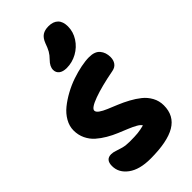

<svg xmlns="http://www.w3.org/2000/svg" viewBox="-309 -1106 1196 1196"><g transform="rotate(-45 289.0 -508.0)"><path d="M284.2 -759.8Q250.5 -759.8 232.7 -773.9Q214.8 -788.1 214.8 -812Q214.8 -841.8 245.1 -872.1Q265.1 -892.1 276.4 -911.9Q287.6 -931.6 298.8 -963.9Q312 -997.6 333 -1011.2Q354 -1024.9 387.2 -1024.9Q428.2 -1024.9 450.2 -1002.9Q472.2 -981 472.2 -938Q472.2 -890.6 445.6 -849.1Q418.9 -807.6 375.5 -783.7Q332 -759.8 284.2 -759.8ZM252.9 8.8Q157.2 8.8 104 -30.5Q50.8 -69.8 50.8 -128.9Q50.8 -185.1 99.1 -185.1Q115.7 -185.1 134 -178.5Q152.3 -171.9 177.7 -165Q203.1 -158.2 236.8 -158.2Q283.2 -158.2 308.8 -160.9Q334.5 -163.6 366.2 -171.9Q359.9 -184.6 337.9 -197Q315.9 -209.5 286.6 -221.4Q257.3 -233.4 223.1 -247.6Q189 -261.7 156.5 -280.8Q124 -299.8 97.4 -323.2Q70.8 -346.7 54.4 -380.6Q38.1 -414.6 38.1 -455.1Q38.1 -492.7 58.3 -528.3Q78.6 -564 112.1 -591.1Q145.5 -618.2 187.5 -641.1Q229.5 -664.1 273.2 -679Q316.9 -693.8 357.4 -701.9Q397.9 -710 429.2 -710Q479.5 -710 502.2 -683.1Q524.9 -656.2 524.9 -615.2Q524.9 -588.4 511.5 -569.6Q498 -550.8 471.2 -545.9Q357.4 -524.4 287.1 -498.8Q216.8 -473.1 216.8 -451.2Q216.8 -438 235.1 -425Q253.4 -412.1 282.5 -399.9Q311.5 -387.7 346.7 -373.3Q381.8 -358.9 417 -339.8Q452.1 -320.8 481.2 -297.6Q510.3 -274.4 528.6 -241Q546.9 -207.5 546.9 -168Q546.9 -77.1 474.4 -34.2Q401.9 8.8 252.9 8.8Z"/></g></svg>

Font: Shantell Sans Normal
Style: Regular
Weight: 800
Designer: Stephen Nixon, Anya Danilova, Shantell Martin
Foundry: Arrow Type
Version: Version 1.006;[559af2be0]